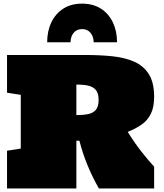

<svg xmlns="http://www.w3.org/2000/svg" viewBox="-20 -1059 922 1079"><path d="M19.5 0V-211.9L96.7 -224.1V-525.9L19.5 -538.1V-750H459.5Q540 -750 610.4 -742.9Q680.7 -735.8 733.6 -712.6Q786.6 -689.5 816.4 -642.3Q846.2 -595.2 846.2 -515.1Q846.2 -456.1 827.4 -418.7Q808.6 -381.3 775.1 -358.4Q741.7 -335.4 697.8 -317.9Q735.4 -257.3 774.9 -206.8Q814.5 -156.2 846.2 -122.6V0H535.6Q460.4 -132.3 426.3 -268.1H409.2V0ZM409.2 -412.1Q446.8 -412.1 474.9 -417.7Q502.9 -423.3 518.6 -441.7Q534.2 -460 534.2 -497.6Q534.2 -535.2 518.6 -553.5Q502.9 -571.8 474.9 -577.9Q446.8 -584 409.2 -584ZM245.1 -821.3Q245.1 -884.3 268.6 -933.3Q292 -982.4 335.9 -1010.5Q379.9 -1038.6 440.9 -1038.6Q502.9 -1038.6 546.9 -1010.5Q590.8 -982.4 614.3 -933.3Q637.7 -884.3 637.7 -821.3H506.3Q506.3 -852.5 489 -874Q471.7 -895.5 441.4 -895.5Q410.6 -895.5 393.6 -874.3Q376.5 -853 376.5 -821.3Z"/></svg>

Font: Holtwood One SC
Style: Regular
Weight: 400
Designer: Vernon Adams
Foundry: Vernon Adams
Version: Version 1.100; ttfautohint (v1.8.4.7-5d5b)